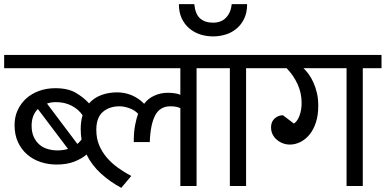

<svg xmlns="http://www.w3.org/2000/svg" viewBox="-30 -894 1854 923"><path d="M634 -347Q617 -365 591.5 -374Q566 -383 545 -383Q496 -383 464.5 -356Q433 -329 433 -270Q433 -229 446.5 -196.5Q460 -164 483 -137Q506 -110 536.5 -88Q567 -66 601 -48L553 9Q499 -20 455.5 -59.5Q412 -99 386 -151Q363 -131 327 -117Q291 -103 242 -103Q202 -103 165.5 -115Q129 -127 101 -151Q73 -175 56.5 -210.5Q40 -246 40 -293Q40 -332 55 -364.5Q70 -397 96 -420.5Q122 -444 158 -457Q194 -470 236 -470Q297 -470 335 -447.5Q373 -425 398 -397Q422 -424 457 -437Q492 -450 533 -450Q571 -450 604.5 -435.5Q638 -421 663 -395Q681 -420 711.5 -434Q742 -448 777 -448Q793 -448 810.5 -445.5Q828 -443 837 -438V-566H-10V-630H1005V-566H915V0H837V-374Q829 -378 817.5 -380.5Q806 -383 789 -383Q739 -383 716 -339.5Q693 -296 690 -211H613Q613 -259 619.5 -292.5Q626 -326 634 -347ZM122 -290Q122 -258 132.5 -235.5Q143 -213 160 -198.5Q177 -184 199.5 -177.5Q222 -171 246 -171Q273 -171 297 -178L152 -370Q122 -340 122 -290ZM358 -274Q358 -310 367 -340Q347 -369 314 -386Q281 -403 239 -403Q214 -403 196 -396L342 -202Q348 -207 352.5 -212Q357 -217 362 -223Q360 -235 359 -247.5Q358 -260 358 -274Z M1158 -874Q1158 -833 1143.5 -803.5Q1129 -774 1105.5 -755Q1082 -736 1053 -727.5Q1024 -719 995 -719Q962 -719 932.5 -728.5Q903 -738 880 -757.5Q857 -777 843.5 -806Q830 -835 830 -874H904Q909 -825 932.5 -805Q956 -785 994 -785Q1034 -785 1057 -809.5Q1080 -834 1084 -874ZM1075 -566H985V-630H1243V-566H1153V0H1075Z M1383 -300Q1400 -311 1410 -338.5Q1420 -366 1420 -399Q1420 -447 1400.5 -489.5Q1381 -532 1348 -566H1223V-630H1804V-566H1714V0H1636V-566H1429Q1441 -555 1453.5 -538Q1466 -521 1476.5 -498Q1487 -475 1493.5 -447Q1500 -419 1500 -386Q1500 -340 1488.5 -305Q1477 -270 1457.5 -246.5Q1438 -223 1413.5 -211Q1389 -199 1364 -199Q1346 -199 1330 -205Q1314 -211 1301 -222Q1288 -233 1280.5 -248Q1273 -263 1273 -282Q1273 -309 1290.5 -324.5Q1308 -340 1330 -340Z"/></svg>

Font: Mukta
Style: Regular
Weight: 400
Designer: Girish Dalvi and Yashodeep Gholap
Foundry: Ek Type
Version: Version 2.538;PS 1.001;hotconv 16.6.51;makeotf.lib2.5.65220;